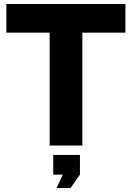

<svg xmlns="http://www.w3.org/2000/svg" viewBox="-20 -730 661 963"><path d="M264 213 295 146H247V47H381V146L334 213ZM609 -566H393V0H229V-566H12V-710H609Z"/></svg>

Font: Oxford Sans
Style: Regular
Weight: 800
Designer: Matt McInerney, Pablo Impallari, Rodrigo Fuenzalida
Foundry: Matt McInerney, Pablo Impallari, Rodrigo Fuenzalida
Version: Version 3.000g; ttfautohint (v1.5) -l 8 -r 28 -G 28 -x 14 -D